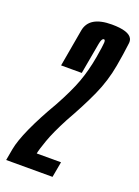

<svg xmlns="http://www.w3.org/2000/svg" viewBox="-172 -739 579 798"><g transform="rotate(20 117.0 -340.0)"><path d="M-39.5 0 -30.5 -50.5Q-23.5 -89.5 4.2 -150.8Q32 -212 76.5 -288Q117.5 -362.5 136.8 -415Q156 -467.5 167 -530Q176 -583.5 176.5 -597Q177 -608 173 -610Q172 -610.5 171 -610.5Q161 -610.5 156.5 -584.5Q152 -558.5 132 -447.5H40.5Q57.5 -545.5 69.5 -612.5Q81.5 -679.5 181 -679.5Q257.5 -679.5 271.5 -650Q275.5 -641 274 -629.5Q268 -579.5 258.5 -526.5Q246 -455 215.8 -388.2Q185.5 -321.5 140 -241.5Q104.5 -174 89 -130Q73.5 -86 70.5 -69H178L165.5 0Z"/></g></svg>

Font: Anybody UltraCondensed Medium
Style: Italic
Weight: 500
Width: 1
Italic angle: -10°
Designer: Tyler Finck
Foundry: Etcetera Type Company
Version: Version 1.010; ttfautohint (v1.8.3) -l 8 -r 50 -G 200 -x 14 